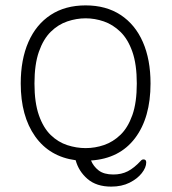

<svg xmlns="http://www.w3.org/2000/svg" viewBox="-20 -587 637 713"><path d="M261 8Q164 -5 110.5 -80.5Q57 -156 57 -277Q57 -366 85.5 -431Q114 -496 168 -531.5Q222 -567 298 -567Q374 -567 428 -531.5Q482 -496 510.5 -431Q539 -366 539 -277Q539 -150 481.5 -74Q424 2 318 9Q327 31 346.5 46Q366 61 401 61Q431 61 454.5 49Q478 37 503 10Q507 5 513 5Q523 5 523 16Q523 35 506.5 56Q490 77 461 91.5Q432 106 393 106Q338 106 305 77.5Q272 49 261 8ZM298 -37Q333 -37 366.5 -48.5Q400 -60 427.5 -86.5Q455 -113 471.5 -159.5Q488 -206 488 -277Q488 -348 471.5 -395Q455 -442 427 -469Q399 -496 365.5 -507.5Q332 -519 298 -519Q264 -519 230 -507.5Q196 -496 168.5 -469Q141 -442 124.5 -395Q108 -348 108 -277Q108 -206 124.5 -159Q141 -112 168.5 -85.5Q196 -59 230 -48Q264 -37 298 -37Z"/></svg>

Font: Zain Light
Style: Regular
Weight: 300
Designer: Zain,Boutros
Foundry: Mobile Telecommunications Company (Zain), 2024
Version: Version 1.51; ttfautohint (v1.8.4)